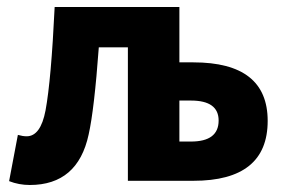

<svg xmlns="http://www.w3.org/2000/svg" viewBox="-20 -516 820 548"><path d="M65 12Q34 12 6 1L31 -131Q45 -127 56 -127Q96 -127 110 -201Q126 -287 136 -496H492V-338H532Q744 -338 744 -171Q744 0 532 0H345V-381H262Q249 -203 233 -132Q202 12 65 12ZM492 -112H525Q604 -112 604 -172Q604 -229 525 -229H492Z"/></svg>

Font: Toshiba Sans
Style: Bold
Weight: 700
Designer: Paul D. Hunt
Foundry: Toshiba Corporation
Version: Version 2.020;PS 2.0;hotconv 1.0.86;makeotf.lib2.5.63406